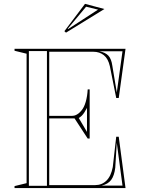

<svg xmlns="http://www.w3.org/2000/svg" viewBox="-20 -956 722 976"><path d="M53.9 0V-10L115.2 -25V-683L53.9 -698V-708H618.1L583.6 -457.9H570.8L538.6 -618.9Q530 -657.6 508 -675.3Q486 -693 454.1 -693H230.2V-367.1H345.7Q360 -367.1 372 -374.5Q384.1 -381.8 393.3 -393.3Q407.4 -409.1 415.7 -437.9Q424 -466.8 425.8 -501.5H435.8V-251.7H425.8L358.9 -354.3H230.2V-15H463.7Q497.7 -15 521.1 -37.8Q544.4 -60.6 553.3 -106.9L570.8 -260.8H583.6L618.1 0ZM126.8 -11.5H218.6V-696.5H126.8ZM380.4 -356.1 422.2 -285.4V-407.5Q415.7 -394.9 409.1 -384.9Q402.6 -374.9 396 -368.2Q389.4 -361.5 380.4 -356.1ZM496.8 -12.6H602.7L573.6 -230.4L565.9 -103.5Q561.1 -63 545.1 -41.5Q529.1 -20 496.8 -12.6ZM573.7 -485.8 602.7 -695.4H484.5Q516 -689.3 531 -673Q546.1 -656.7 550.8 -623.1ZM315.5 -790.1 307.3 -797.5 412.1 -936.4 510.7 -910.2ZM324.4 -810.1 327 -808.8 478.4 -907.1 417.6 -921.9Z"/></svg>

Font: Kalnia Glaze Thin
Style: Regular
Weight: 100
Version: Version 1.110